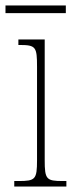

<svg xmlns="http://www.w3.org/2000/svg" viewBox="-30 -680 269 700"><path d="M-10 -632H210V-660H-10ZM22 0H212V-20H199C139 -20 133 -26 133 -96V-536H37V-516H43C101 -516 105 -508 105 -437V-96C105 -26 99 -20 38 -20H22Z"/></svg>

Font: Noto Serif Bengali ExtraCondensed Thin
Style: Regular
Weight: 100
Width: 2
Designer: Juan Bruce, Universal Thirst, Indian Type Foundry and the Monotype Design Team.
Foundry: Monotype Imaging Inc.
Version: Version 2.003